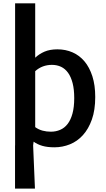

<svg xmlns="http://www.w3.org/2000/svg" viewBox="-20 -855 622 1129"><path d="M68.8 0V-835.4H187V-515.6Q210 -537.6 241.7 -551.3Q273.4 -564.9 317.9 -564.9Q365.7 -564.9 406.5 -547.1Q447.3 -529.3 476.8 -494.1Q506.3 -459 523.2 -406.5Q540 -354 540 -284.7Q540 -208 520.3 -152.3Q500.5 -96.7 467.5 -60.3Q434.6 -23.9 390.9 -6.3Q347.2 11.2 299.8 11.2Q258.8 11.2 229.2 2.7Q199.7 -5.9 177.7 -22L174.8 0L185.5 253.9H68.4V0ZM187 -107.4Q207.5 -92.8 230.7 -86.7Q253.9 -80.6 278.8 -80.6Q308.6 -80.6 334 -91.6Q359.4 -102.5 377.7 -126.2Q396 -149.9 406.2 -187.5Q416.5 -225.1 416.5 -278.3Q416.5 -329.1 407 -366Q397.5 -402.8 380.4 -426.8Q363.3 -450.7 339.1 -462.2Q314.9 -473.6 285.2 -473.6Q257.3 -473.6 232.4 -464.4Q207.5 -455.1 187 -436.5Z"/></svg>

Font: Tauri
Style: Regular
Weight: 400
Designer: Yvonne Schüttler
Foundry: Yvonne Schüttler
Version: Version 1.003; ttfautohint (v0.93.8-669f) -l 13 -r 13 -G 200